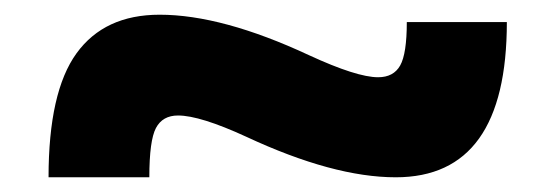

<svg xmlns="http://www.w3.org/2000/svg" viewBox="-20 -439 755 261"><path d="M315 -253Q252 -282 222 -282Q201 -282 192 -265Q183 -248 183 -198H46Q46 -314 84 -366.5Q122 -419 197 -419Q282 -419 400 -364Q465 -334 494 -334Q515 -334 524 -350Q533 -366 533 -409H669Q669 -198 518 -198Q433 -198 315 -253Z"/></svg>

Font: M PLUS 1p ExtraBold
Style: Regular
Weight: 800
Version: Version 1.062